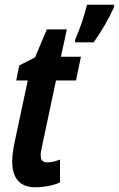

<svg xmlns="http://www.w3.org/2000/svg" viewBox="-20 -786 505 816"><path d="M299 -616V-606H378C409 -649 443 -707 465 -756V-766H350C338 -718 321 -667 299 -616ZM130 10C160 10 205 4 235 -11V-108C215 -99 192 -96 182 -96C161 -96 153 -105 153 -127C153 -137 156 -151 159 -166L218 -444H303L324 -545H239L264 -661H179L129 -542L62 -508L49 -444H98L42 -181C35 -147 32 -122 32 -100C32 -35 59 10 130 10Z"/></svg>

Font: Noto Sans ExtraCondensed
Style: Bold Italic
Weight: 700
Width: 2
Italic angle: -12°
Designer: Monotype Design Team
Foundry: Monotype Imaging Inc.
Version: Version 2.013